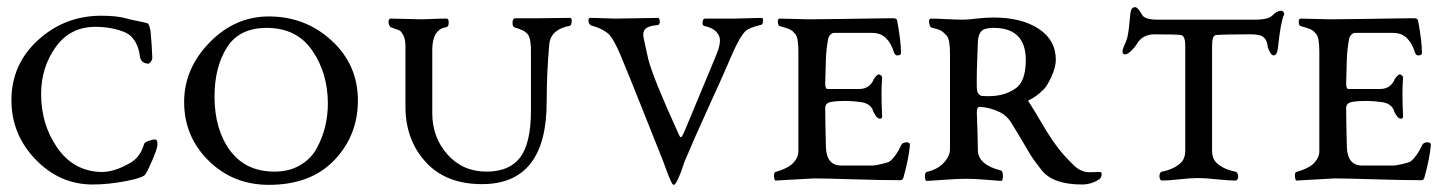

<svg xmlns="http://www.w3.org/2000/svg" viewBox="-20 -502 4052 537"><path d="M263 -458Q309 -458 335 -450Q341 -448 363.5 -443.5Q386 -439 392 -437Q397 -436 401 -416Q405 -373 406 -340Q406 -335 401.5 -329Q397 -323 393 -324Q373 -326 371 -346Q367 -380 346 -401Q335 -412 306.5 -419.5Q278 -427 247 -427Q176 -427 135.5 -370Q95 -313 95 -239Q95 -154 140 -89Q185 -24 261 -21Q300 -20 345 -47Q372 -62 383 -99Q384 -104 395.5 -108Q407 -112 413 -112Q422 -112 420 -94Q418 -82 406.5 -55Q395 -28 387 -15Q382 -5 332.5 4.5Q283 14 239 14Q147 14 79.5 -56Q12 -126 12 -222Q12 -322 86.5 -390Q161 -458 263 -458Z M726 -424Q649 -424 614.5 -369Q580 -314 580 -232Q580 -140 623.5 -81Q667 -22 748 -22Q789 -22 819.5 -40Q850 -58 866 -87.5Q882 -117 889.5 -148.5Q897 -180 897 -212Q897 -297 853.5 -360.5Q810 -424 726 -424ZM495 -217Q495 -310 566 -383Q637 -456 732 -456Q834 -456 907.5 -388.5Q981 -321 981 -221Q981 -123 915 -54Q849 15 732 15Q632 15 563.5 -52.5Q495 -120 495 -217Z M1114 -204V-372Q1114 -392 1108 -403.5Q1102 -415 1096 -417.5Q1090 -420 1075 -425Q1071 -426 1068.5 -432Q1066 -438 1067 -444Q1068 -450 1073 -450Q1089 -450 1116 -449Q1143 -448 1160 -448Q1172 -448 1190 -449Q1208 -450 1229 -450Q1235 -450 1235 -439Q1235 -428 1229 -426Q1190 -421 1189 -365V-185Q1189 -118 1231.5 -70Q1274 -22 1341 -22Q1405 -22 1435 -62Q1465 -102 1465 -193V-350Q1466 -393 1456.5 -405.5Q1447 -418 1420 -425Q1413 -427 1413.5 -439Q1414 -451 1421 -451H1493Q1508 -451 1533 -451.5Q1558 -452 1574 -452Q1580 -452 1579 -441.5Q1578 -431 1574 -430Q1518 -419 1516 -375Q1509 -298 1509 -217Q1509 13 1328 13Q1227 13 1170.5 -49Q1114 -111 1114 -204Z M1828 -68Q1806 -123 1773 -206Q1740 -289 1715 -349Q1698 -389 1685 -404Q1669 -421 1633 -431Q1630 -432 1627.5 -437.5Q1625 -443 1626 -447.5Q1627 -452 1631 -452Q1647 -452 1667.5 -451Q1688 -450 1701 -450Q1725 -450 1764 -451Q1803 -452 1820 -452Q1823 -452 1824.5 -447.5Q1826 -443 1825 -438Q1824 -433 1820 -432Q1798 -430 1788.5 -424Q1779 -418 1779 -404Q1779 -399 1793 -337Q1807 -283 1874 -136Q1880 -122 1882 -119.5Q1884 -117 1886.5 -119.5Q1889 -122 1895 -136Q1897 -141 1982 -345Q1998 -383 1992 -399Q1984 -422 1951 -429Q1944 -430 1945 -440Q1946 -450 1952 -450H2033Q2048 -450 2071.5 -451Q2095 -452 2110 -452Q2115 -452 2114 -443Q2113 -434 2110 -433Q2073 -424 2064 -414Q2047 -396 2025 -344Q2006 -299 1963 -205Q1920 -111 1895 -51Q1894 -49 1891 -39.5Q1888 -30 1885 -22Q1882 -14 1878 -5Q1874 4 1870.5 9.5Q1867 15 1864 15Q1861 15 1855.5 3Q1850 -9 1841 -34Q1832 -59 1828 -68Z M2391 -216Q2343 -223 2305 -217Q2288 -214 2288 -200Q2288 -168 2290 -90Q2292 -39 2333 -39H2421Q2426 -39 2444.5 -43Q2463 -47 2469 -51Q2487 -66 2501 -97Q2505 -104 2516 -104Q2525 -104 2525 -96Q2521 -56 2508 -10Q2506 2 2499 2Q2448 2 2367.5 -0.5Q2287 -3 2256 -3L2149 3Q2147 3 2145.5 -3Q2144 -9 2145 -15Q2146 -21 2149 -21Q2180 -30 2194 -42Q2213 -59 2213 -79V-357Q2213 -398 2204 -407Q2201 -410 2199 -412.5Q2197 -415 2194.5 -416.5Q2192 -418 2190.5 -419Q2189 -420 2185 -421.5Q2181 -423 2179 -423.5Q2177 -424 2171 -426Q2165 -428 2161 -429Q2156 -430 2155.5 -440Q2155 -450 2161 -450Q2175 -450 2200.5 -449Q2226 -448 2242 -448Q2280 -448 2336.5 -449Q2393 -450 2431 -450.5Q2469 -451 2477 -451Q2488 -451 2489 -445Q2500 -388 2500 -353Q2500 -347 2489 -347Q2484 -347 2481 -354Q2472 -381 2461 -392Q2446 -410 2419 -410H2313Q2307 -410 2302 -404.5Q2297 -399 2296 -392Q2291 -364 2290 -339Q2288 -273 2288 -268Q2288 -253 2295 -253H2382Q2401 -253 2412 -263Q2421 -272 2424 -281Q2433 -294 2438 -294Q2441 -294 2444.5 -290.5Q2448 -287 2447 -283Q2444 -243 2447 -182Q2449 -170 2441 -170Q2432 -170 2423 -189Q2417 -211 2391 -216Z M2712 -258Q2712 -245 2717 -239.5Q2722 -234 2726.5 -233.5Q2731 -233 2745 -233Q2788 -233 2818 -253Q2849 -272 2849 -334Q2849 -424 2759 -424Q2733 -424 2724.5 -414.5Q2716 -405 2715 -386Q2711 -294 2712 -258ZM2712 -189Q2713 -166 2714 -129.5Q2715 -93 2715 -81Q2716 -41 2780 -25Q2785 -23 2785 -9.5Q2785 4 2780 4Q2776 4 2741 1Q2706 -2 2684 -2Q2659 -2 2618.5 1Q2578 4 2572 4Q2567 4 2567 -8Q2567 -20 2572 -21Q2601 -28 2617 -44Q2637 -64 2637 -85V-352Q2637 -392 2628 -402Q2618 -413 2611.5 -416.5Q2605 -420 2585 -425Q2582 -426 2580 -432Q2578 -438 2578.5 -444Q2579 -450 2584 -450Q2598 -450 2627 -448.5Q2656 -447 2675 -447Q2686 -447 2711.5 -450Q2737 -453 2759 -453Q2837 -453 2885 -421.5Q2933 -390 2933 -335Q2933 -314 2920.5 -287Q2908 -260 2898 -251Q2878 -231 2858 -222Q2854 -221 2858 -216Q2870 -198 2892.5 -159.5Q2915 -121 2934.5 -94.5Q2954 -68 2982 -41Q2992 -31 3001.5 -26.5Q3011 -22 3016.5 -21Q3022 -20 3036 -20.5Q3050 -21 3057 -21Q3060 -21 3061 -17Q3062 -13 3060 -8Q3058 -3 3055 -1Q3033 14 3006 14Q2927 14 2895 -24Q2883 -39 2873 -53Q2863 -67 2857 -77.5Q2851 -88 2835.5 -114Q2820 -140 2807 -161Q2795 -179 2777 -188Q2751 -201 2722 -203Q2717 -204 2714.5 -200Q2712 -196 2712 -189Z M3479 -406Q3405 -406 3381 -404Q3370 -403 3370 -374V-81Q3370 -58 3383 -46Q3403 -28 3435 -22Q3440 -21 3442 -14.5Q3444 -8 3442 -2.5Q3440 3 3435 3Q3416 3 3383.5 -0.5Q3351 -4 3330 -4Q3310 -4 3279 -0.5Q3248 3 3230 3Q3226 3 3224 -2.5Q3222 -8 3223.5 -14.5Q3225 -21 3230 -22Q3262 -28 3282 -46Q3295 -58 3295 -81V-374Q3295 -402 3283 -404Q3271 -406 3209 -406Q3175 -406 3159 -378Q3155 -371 3144.5 -360.5Q3134 -350 3127 -350Q3113 -350 3125 -376Q3131 -388 3134 -402Q3137 -416 3139 -439Q3141 -462 3142 -467Q3144 -482 3155 -482Q3162 -482 3174 -461Q3181 -447 3218 -447H3489Q3529 -447 3540 -460Q3552 -472 3564 -472Q3567 -472 3570 -468Q3573 -464 3571 -460Q3562 -442 3554 -366Q3553 -361 3552 -357Q3551 -353 3548.5 -350Q3546 -347 3542 -347Q3533 -348 3526 -370Q3526 -371 3525 -376Q3524 -381 3523.5 -383Q3523 -385 3521 -389Q3519 -393 3517.5 -394.5Q3516 -396 3512.5 -399Q3509 -402 3504.5 -403Q3500 -404 3493.5 -405Q3487 -406 3479 -406Z M3848 -216Q3800 -223 3762 -217Q3745 -214 3745 -200Q3745 -168 3747 -90Q3749 -39 3790 -39H3878Q3883 -39 3901.5 -43Q3920 -47 3926 -51Q3944 -66 3958 -97Q3962 -104 3973 -104Q3982 -104 3982 -96Q3978 -56 3965 -10Q3963 2 3956 2Q3905 2 3824.5 -0.5Q3744 -3 3713 -3L3606 3Q3604 3 3602.5 -3Q3601 -9 3602 -15Q3603 -21 3606 -21Q3637 -30 3651 -42Q3670 -59 3670 -79V-357Q3670 -398 3661 -407Q3658 -410 3656 -412.5Q3654 -415 3651.5 -416.5Q3649 -418 3647.5 -419Q3646 -420 3642 -421.5Q3638 -423 3636 -423.5Q3634 -424 3628 -426Q3622 -428 3618 -429Q3613 -430 3612.5 -440Q3612 -450 3618 -450Q3632 -450 3657.5 -449Q3683 -448 3699 -448Q3737 -448 3793.5 -449Q3850 -450 3888 -450.5Q3926 -451 3934 -451Q3945 -451 3946 -445Q3957 -388 3957 -353Q3957 -347 3946 -347Q3941 -347 3938 -354Q3929 -381 3918 -392Q3903 -410 3876 -410H3770Q3764 -410 3759 -404.5Q3754 -399 3753 -392Q3748 -364 3747 -339Q3745 -273 3745 -268Q3745 -253 3752 -253H3839Q3858 -253 3869 -263Q3878 -272 3881 -281Q3890 -294 3895 -294Q3898 -294 3901.5 -290.5Q3905 -287 3904 -283Q3901 -243 3904 -182Q3906 -170 3898 -170Q3889 -170 3880 -189Q3874 -211 3848 -216Z"/></svg>

Font: EB Garamond
Style: SC
Weight: 400
Version: Version 000.010